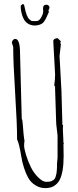

<svg xmlns="http://www.w3.org/2000/svg" viewBox="-20 -948 403 987"><path d="M229 -894 231.4 -886.7Q229 -881.8 223.6 -869.4Q218.3 -856.9 215.8 -852.1Q213.4 -847.2 207.5 -838.6Q201.7 -830.1 195.8 -826.7Q179.2 -816.9 159.2 -816.9Q139.2 -816.9 124.3 -826.2Q109.4 -835.4 101.6 -851.1Q86.4 -881.3 86.4 -918.9L97.2 -927.7Q104 -927.2 106.4 -912.1Q116.2 -859.4 132.3 -847.7L143.1 -839.8H168Q181.2 -839.8 191.7 -858.2Q202.1 -876.5 202.1 -890.6L201.2 -904.8Q201.2 -923.8 219.2 -923.8Q224.6 -923.8 229.5 -919.7Q234.4 -915.5 234.4 -910.2Q234.4 -904.8 229 -894ZM306.2 -208 307.1 -145Q307.1 -60.5 285.2 -20.5Q275.9 -3.9 258.3 7.6Q240.7 19 212.9 19Q185.1 19 161.6 4.2Q138.2 -10.7 125.5 -33.2Q112.8 -55.7 103.3 -85.4Q93.8 -115.2 89.8 -141.6Q78.6 -210.9 67.9 -231Q67.9 -310.5 57.9 -469Q47.9 -627.4 47.9 -707L41 -728Q41 -734.9 46.1 -741.5Q51.3 -748 58.1 -748Q83 -748 83 -674.8L91.8 -336.9Q95.7 -332 96.7 -313Q101.6 -243.7 106 -224.1Q104 -212.4 104 -198.7Q104 -185.1 113.5 -152.8Q123 -120.6 138.4 -89.4Q153.8 -58.1 176.8 -35.6Q199.7 -13.2 217.8 -13.2Q235.8 -13.2 244.6 -17.1Q253.4 -21 258.3 -25.6Q263.2 -30.3 266.4 -41Q269.5 -51.8 270.5 -57.4Q271.5 -63 272.5 -77.4Q273.4 -91.8 273.2 -95Q272.9 -98.1 272.9 -104L275.9 -137.2V-251L269 -311L263.2 -490.2V-502.9L258.8 -508.8Q263.2 -537.1 263.2 -565.9L253.9 -735.8Q253.9 -743.7 261 -747.8Q268.1 -752 275.9 -752L293 -735.8L290 -728L293 -720.2L286.1 -660.2L295.9 -480L300.8 -306.2L304.2 -305.2Q303.2 -298.3 303.2 -284.2L306.2 -213.9L309.1 -210.9Z"/></svg>

Font: Amatic SC
Style: Regular
Weight: 400
Version: Version 1.004